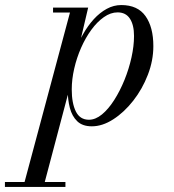

<svg xmlns="http://www.w3.org/2000/svg" viewBox="-114 -490 690 760"><path d="M-22 250 163 -440.5H96V-460H235L195.5 -291.5L173 -213L167 -162L58 250ZM-94.5 250V230.5H145V250ZM238 -16Q264 -16 289.8 -37.2Q315.5 -58.5 338.2 -94.2Q361 -130 378.8 -173.8Q396.5 -217.5 406.5 -262.8Q416.5 -308 416.5 -347.5Q416.5 -391.5 400.2 -416.2Q384 -441 351.5 -441Q324 -441 297.2 -422.2Q270.5 -403.5 247.5 -372Q224.5 -340.5 207 -300.8Q189.5 -261 179.8 -218.5Q170 -176 170 -136Q170 -81.5 186.2 -48.8Q202.5 -16 238 -16ZM249.5 10Q212.5 10 191.8 -10Q171 -30 162.5 -63Q154 -96 154 -134.5Q154 -169 161.2 -207.2Q168.5 -245.5 182 -283Q195.5 -320.5 214.5 -354.2Q233.5 -388 257.2 -414Q281 -440 308.5 -455Q336 -470 366 -470Q431 -470 462 -426.2Q493 -382.5 493 -307.5Q493 -250 471.2 -193.8Q449.5 -137.5 413.5 -91.5Q377.5 -45.5 334.5 -17.8Q291.5 10 249.5 10Z"/></svg>

Font: Bodoni Moda SC
Style: Italic
Weight: 400
Italic angle: -13°
Designer: Owen Earl
Foundry: indestructible type
Version: Version 2.005